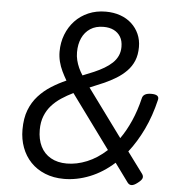

<svg xmlns="http://www.w3.org/2000/svg" viewBox="-60 -947 972 1025"><g transform="rotate(5 426.5 -434.5)"><path d="M320 19Q264 19 218.5 0.5Q173 -18 141.5 -51Q110 -84 93.5 -128.5Q77 -173 77 -224Q77 -285 94 -329Q111 -373 141 -406Q171 -439 209 -463Q247 -487 288 -505Q274 -529 262.5 -553Q251 -577 244.5 -603Q238 -629 238 -656Q238 -705 254.5 -747.5Q271 -790 301 -822Q331 -854 373 -872Q415 -890 466 -890Q508 -890 543.5 -877.5Q579 -865 604.5 -841.5Q630 -818 644 -786.5Q658 -755 658 -717Q658 -675 645 -643.5Q632 -612 608 -587.5Q584 -563 553 -544Q522 -525 486.5 -509.5Q451 -494 414 -479L601 -224Q632 -268 656.5 -323.5Q681 -379 697 -446Q700 -460 712 -467Q724 -474 746 -474Q768 -474 777.5 -467Q787 -460 784 -446Q763 -357 728.5 -285Q694 -213 650 -157L733 -45Q742 -33 738.5 -21.5Q735 -10 715 5Q696 20 683 20.5Q670 21 661 9L588 -91Q527 -36 458 -8.5Q389 19 320 19ZM328 -64Q381 -64 436 -86.5Q491 -109 541 -155L331 -442Q298 -426 268.5 -406.5Q239 -387 217 -362.5Q195 -338 182 -305.5Q169 -273 169 -231Q169 -180 187.5 -142.5Q206 -105 242 -84.5Q278 -64 328 -64ZM371 -540Q402 -552 431 -564.5Q460 -577 484.5 -591.5Q509 -606 527 -623Q545 -640 555 -661.5Q565 -683 565 -710Q565 -742 552 -763.5Q539 -785 516 -796.5Q493 -808 461 -808Q419 -808 390 -789Q361 -770 346 -737Q331 -704 331 -661Q331 -639 336 -618.5Q341 -598 350 -578Q359 -558 371 -540Z"/></g></svg>

Font: Playwrite AT
Style: Italic
Weight: 400
Italic angle: -13.0072°
Designer: Veronika Burian, José Scaglione
Foundry: TypeTogether
Version: Version 1.002